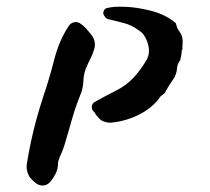

<svg xmlns="http://www.w3.org/2000/svg" viewBox="-20 -538 633 580"><path d="M531 -398V-390Q528 -383 528 -373Q527 -368 526 -363Q525 -358 523 -354Q516 -344 515 -334Q514 -313 502 -296.5Q490 -280 481 -263Q478 -256 473 -253Q466 -249 463 -244Q441 -213 402.5 -193Q364 -173 320 -168Q303 -165 285 -175Q281 -179 276.5 -183.5Q272 -188 269 -193Q267 -195 266 -197.5Q265 -200 263 -201Q256 -208 257.5 -217.5Q259 -227 268 -231Q298 -248 330 -264Q362 -280 385 -305Q408 -331 423 -357.5Q438 -384 421 -421Q417 -429 412.5 -435Q408 -441 401 -445Q379 -462 353.5 -468.5Q328 -475 308 -480Q302 -481 298.5 -485.5Q295 -490 293 -494Q291 -499 293.5 -505Q296 -511 301 -513Q320 -519 358 -517.5Q396 -516 438 -505Q480 -494 510 -469Q510 -468 511 -468Q513 -462 514.5 -456.5Q516 -451 520 -446Q528 -435 530.5 -425Q533 -415 531 -398ZM265 -391Q261 -376 253.5 -361.5Q246 -347 239 -330Q233 -314 232 -294.5Q231 -275 226 -260Q220 -244 213 -226Q206 -208 199 -183Q196 -172 192.5 -160.5Q189 -149 186 -138Q180 -117 174.5 -99Q169 -81 161 -65Q159 -60 157 -54Q155 -48 155 -41Q155 -28 148.5 -14.5Q142 -1 133 10Q117 29 94 19Q87 15 81.5 9.5Q76 4 71 -1Q58 -21 61 -43Q70 -98 82 -146.5Q94 -195 110 -244Q129 -300 144 -358.5Q159 -417 188 -460Q193 -468 203 -470.5Q213 -473 221 -468Q232 -461 240.5 -451.5Q249 -442 256 -433Q271 -413 265 -391Z"/></svg>

Font: Slackside One
Style: Regular
Weight: 400
Version: Version 1.000